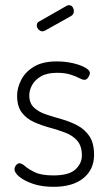

<svg xmlns="http://www.w3.org/2000/svg" viewBox="-20 -715 420 741"><path d="M187 6Q141 6 107.5 -5.5Q74 -17 55 -32.5Q36 -48 36 -62Q36 -67 38.5 -72Q41 -77 45.5 -81Q50 -85 54 -85Q64 -85 77 -73.5Q90 -62 115 -50Q140 -38 186 -38Q246 -38 271 -61Q296 -84 296 -115Q296 -151 278.5 -171.5Q261 -192 232 -203Q203 -214 171.5 -222.5Q140 -231 111 -244Q82 -257 64 -281Q46 -305 46 -346Q46 -376 62 -407Q78 -438 111.5 -458Q145 -478 199 -478Q231 -478 260 -471.5Q289 -465 308 -454.5Q327 -444 327 -433Q327 -429 324 -422.5Q321 -416 316.5 -411.5Q312 -407 305 -407Q298 -407 285 -414Q272 -421 251 -427.5Q230 -434 200 -434Q161 -434 137.5 -420Q114 -406 103.5 -386Q93 -366 93 -347Q93 -317 111 -300Q129 -283 157.5 -273.5Q186 -264 218 -255Q250 -246 278.5 -231Q307 -216 325 -189.5Q343 -163 343 -117Q343 -61 302 -27.5Q261 6 187 6ZM144 -594Q136 -594 129 -601Q122 -608 122 -617Q122 -628 131 -632L238 -693Q242 -695 246 -695Q255 -695 260 -688Q265 -681 265 -672Q265 -659 254 -653L154 -597Q152 -596 149 -595Q146 -594 144 -594Z"/></svg>

Font: Dosis Light
Style: Regular
Weight: 300
Designer: EdgarTolentino, PabloImpallari, IginoMarini
Foundry: EdgarTolentino, PabloImpallari, IginoMarini
Version: Version 3.001; ttfautohint (v1.8.2)